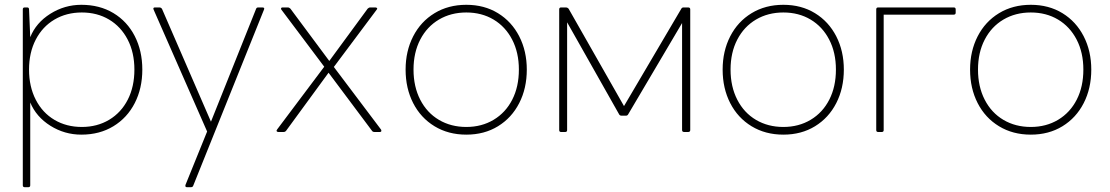

<svg xmlns="http://www.w3.org/2000/svg" viewBox="-20 -537 4627 800"><path d="M98 243H83Q75 243 75 235V-498Q75 -506 83 -506H93Q101 -506 101 -498L106 -382Q130 -442 189.5 -479.5Q249 -517 319 -517Q395 -517 452.5 -482.5Q510 -448 541.5 -386.5Q573 -325 573 -247Q573 -169 541.5 -107.5Q510 -46 452.5 -11Q395 24 319 24Q249 24 190 -13Q131 -50 106 -110V235Q106 243 98 243ZM540 -247Q540 -318 512 -372Q484 -426 434.5 -455.5Q385 -485 321 -485Q257 -485 207 -455.5Q157 -426 129 -372Q101 -318 101 -247Q101 -176 129 -121.5Q157 -67 207 -37.5Q257 -8 321 -8Q385 -8 435 -38Q485 -68 512.5 -122Q540 -176 540 -247Z M619 -501Q619 -506 626 -506H644Q651 -506 655 -500L859 -30L1047 -500Q1049 -506 1056 -506H1073Q1084 -506 1080 -497L785 237Q783 243 775 243H759Q750 243 753 233L843 11L620 -497Z M1161 13H1140Q1135 13 1133 10Q1131 7 1135 2L1331 -259L1153 -496Q1151 -498 1151 -501Q1151 -506 1158 -506H1179Q1185 -506 1190 -501L1352 -283L1512 -501Q1517 -506 1523 -506H1544Q1549 -506 1551 -503Q1553 -500 1549 -496L1371 -258L1567 2Q1569 4 1569 8Q1569 13 1562 13H1541Q1533 13 1530 8L1349 -234L1172 8Q1168 13 1161 13Z M1670 -247Q1670 -324 1701.5 -385.5Q1733 -447 1790.5 -482Q1848 -517 1923 -517Q1998 -517 2055 -482Q2112 -447 2143.5 -385.5Q2175 -324 2175 -247Q2175 -169 2143.5 -107.5Q2112 -46 2055 -11Q1998 24 1923 24Q1848 24 1790.5 -11Q1733 -46 1701.5 -107.5Q1670 -169 1670 -247ZM2142 -247Q2142 -318 2114 -372Q2086 -426 2036.5 -455.5Q1987 -485 1923 -485Q1859 -485 1809 -455.5Q1759 -426 1731 -372Q1703 -318 1703 -247Q1703 -176 1731 -121.5Q1759 -67 1809 -37.5Q1859 -8 1923 -8Q1987 -8 2037 -38Q2087 -68 2114.5 -122Q2142 -176 2142 -247Z M2828 -506H2847Q2856 -506 2856 -498V5Q2856 13 2847 13H2831Q2822 13 2822 5V-441L2597 -60Q2594 -55 2588 -55H2570Q2563 -55 2560 -60L2343 -444V5Q2343 13 2335 13H2318Q2310 13 2310 5V-498Q2310 -506 2318 -506H2339Q2344 -506 2349 -501L2580 -95L2819 -501Q2822 -506 2828 -506Z M2991 -247Q2991 -324 3022.5 -385.5Q3054 -447 3111.5 -482Q3169 -517 3244 -517Q3319 -517 3376 -482Q3433 -447 3464.5 -385.5Q3496 -324 3496 -247Q3496 -169 3464.5 -107.5Q3433 -46 3376 -11Q3319 24 3244 24Q3169 24 3111.5 -11Q3054 -46 3022.5 -107.5Q2991 -169 2991 -247ZM3463 -247Q3463 -318 3435 -372Q3407 -426 3357.5 -455.5Q3308 -485 3244 -485Q3180 -485 3130 -455.5Q3080 -426 3052 -372Q3024 -318 3024 -247Q3024 -176 3052 -121.5Q3080 -67 3130 -37.5Q3180 -8 3244 -8Q3308 -8 3358 -38Q3408 -68 3435.5 -122Q3463 -176 3463 -247Z M3962 -498V-484Q3962 -476 3954 -476H3662V5Q3662 13 3654 13H3639Q3631 13 3631 5V-498Q3631 -506 3639 -506H3954Q3962 -506 3962 -498Z M4022 -247Q4022 -324 4053.5 -385.5Q4085 -447 4142.5 -482Q4200 -517 4275 -517Q4350 -517 4407 -482Q4464 -447 4495.5 -385.5Q4527 -324 4527 -247Q4527 -169 4495.5 -107.5Q4464 -46 4407 -11Q4350 24 4275 24Q4200 24 4142.5 -11Q4085 -46 4053.5 -107.5Q4022 -169 4022 -247ZM4494 -247Q4494 -318 4466 -372Q4438 -426 4388.5 -455.5Q4339 -485 4275 -485Q4211 -485 4161 -455.5Q4111 -426 4083 -372Q4055 -318 4055 -247Q4055 -176 4083 -121.5Q4111 -67 4161 -37.5Q4211 -8 4275 -8Q4339 -8 4389 -38Q4439 -68 4466.5 -122Q4494 -176 4494 -247Z"/></svg>

Font: LINE Seed JP_TTF Thin
Style: Regular
Weight: 250
Designer: LY Corporation & Fontrix & Fontworks
Version: Version 1.008